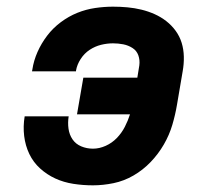

<svg xmlns="http://www.w3.org/2000/svg" viewBox="-20 -548 640 576"><path d="M259 8Q229 8 200 3.5Q171 -1 146 -12.5Q121 -24 100.5 -42.5Q80 -61 68 -86Q56 -111 52.5 -140Q49 -169 54 -199H186Q183 -180 185.5 -162Q188 -144 197.5 -130Q207 -116 223.5 -109Q240 -102 259 -102Q278 -102 297 -110.5Q316 -119 330.5 -134Q345 -149 354.5 -167.5Q364 -186 370 -205H211L230 -315H392L398 -352Q400 -368 395 -382Q390 -396 377.5 -404Q365 -412 350 -415Q335 -418 319 -418Q301 -418 283 -413.5Q265 -409 249 -398.5Q233 -388 222 -371Q211 -354 208 -336Q208 -336 208 -335.5Q208 -335 208 -334H76Q76 -335 76.5 -336.5Q77 -338 77 -339Q81 -366 92.5 -392Q104 -418 121.5 -441Q139 -464 162.5 -481.5Q186 -499 212 -509.5Q238 -520 265.5 -524Q293 -528 319 -528Q341 -528 362.5 -526Q384 -524 404.5 -519Q425 -514 444 -505.5Q463 -497 479 -484.5Q495 -472 507 -455.5Q519 -439 525 -419.5Q531 -400 531.5 -378Q532 -356 528 -334L511 -234Q506 -204 497 -173.5Q488 -143 471.5 -114.5Q455 -86 432 -62Q409 -38 380.5 -21.5Q352 -5 320.5 1.5Q289 8 259 8Z"/></svg>

Font: Iosevka SS04 XBd Ex
Style: Italic
Weight: 800
Width: 7
Italic angle: -9°
Monospace: yes
Designer: Belleve Invis
Foundry: Belleve Invis
Version: Version 19.0.0; ttfautohint (v1.8.4)